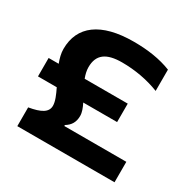

<svg xmlns="http://www.w3.org/2000/svg" viewBox="-150 -836 999 992"><g transform="rotate(30 349.5 -339.5)"><path d="M508 -386H251C243 -407 238 -428 238 -448C238 -523 283 -556 377 -556C455 -556 531 -542 600 -515V-642C534 -668 460 -679 376 -679C180 -679 79 -601 79 -465C79 -439 86 -413 96 -386H36V-276H148C165 -241 179 -209 179 -183C179 -144 143 -124 72 -112V0H652V-122H282V-128C312 -146 327 -171 327 -208C327 -229 318 -252 306 -276H508Z"/></g></svg>

Font: LT Wave Bold
Style: Regular
Weight: 700
Designer: Daniel Lyons
Version: Version 2.5 (Glyphs App)